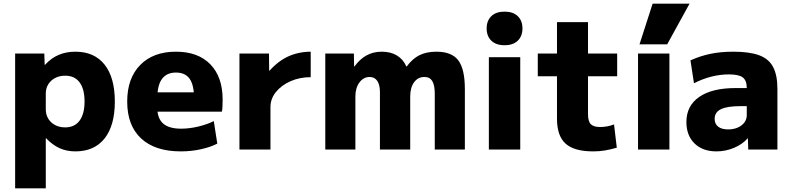

<svg xmlns="http://www.w3.org/2000/svg" viewBox="-20 -810 4281 1040"><path d="M388 -530Q491 -530 546.5 -460Q602 -390 602 -260Q602 -130 546.5 -60Q491 10 388 10Q341 10 302.5 -7.5Q264 -25 230 -61H228V210H62V-520H220L222 -459H224Q258 -496 298.5 -513Q339 -530 388 -530ZM333 -400Q302 -400 278.5 -387.5Q255 -375 241.5 -353.5Q228 -332 228 -303V-217Q228 -189 241.5 -167Q255 -145 278.5 -132.5Q302 -120 333 -120Q384 -120 411 -156.5Q438 -193 438 -260Q438 -328 411 -364Q384 -400 333 -400Z M959 10Q820 10 744.5 -60Q669 -130 669 -260Q669 -386 739.5 -458Q810 -530 933 -530Q1053 -530 1119.5 -461.5Q1186 -393 1186 -270Q1186 -253 1185 -233Q1184 -213 1182 -205H762V-310H1052L1031 -278Q1031 -350 1007 -383.5Q983 -417 933 -417Q883 -417 857.5 -382.5Q832 -348 832 -277V-227Q832 -169 863.5 -141Q895 -113 961 -113Q1006 -113 1054 -124.5Q1102 -136 1138 -154L1157 -32Q1120 -13 1068 -1.5Q1016 10 959 10Z M1277 0V-520H1437L1438 -427H1440Q1469 -460 1504 -483.5Q1539 -507 1579.5 -518.5Q1620 -530 1663 -530V-392Q1603 -392 1553.5 -370Q1504 -348 1474.5 -311.5Q1445 -275 1445 -230V0Z M1742 0V-520H1897L1898 -450H1900Q1929 -490 1965.5 -510Q2002 -530 2048 -530Q2096 -530 2130 -509.5Q2164 -489 2181 -450H2183Q2215 -493 2253 -511.5Q2291 -530 2344 -530Q2427 -530 2462.5 -483Q2498 -436 2498 -327V0H2335V-302Q2335 -349 2321.5 -371Q2308 -393 2279 -393Q2244 -393 2223 -364.5Q2202 -336 2202 -287V0H2038V-310Q2038 -351 2023.5 -372Q2009 -393 1982 -393Q1949 -393 1927 -363.5Q1905 -334 1905 -287V0Z M2628 0V-500H2798V0ZM2713 -565Q2667 -565 2641.5 -589.5Q2616 -614 2616 -656Q2616 -698 2641.5 -722.5Q2667 -747 2713 -747Q2759 -747 2784.5 -722.5Q2810 -698 2810 -656Q2810 -614 2784.5 -589.5Q2759 -565 2713 -565Z M3193 10Q3090 10 3043.5 -32Q2997 -74 2997 -167V-397H2893V-520H2997V-690H3165V-520H3323V-397H3165V-192Q3165 -153 3180 -137.5Q3195 -122 3231 -122Q3249 -122 3268.5 -125.5Q3288 -129 3306 -136L3321 -10Q3286 0 3256.5 5Q3227 10 3193 10Z M3436 0V-520H3606V0ZM3594 -570H3444L3515 -790H3715Z M3861 10Q3786 10 3742 -33Q3698 -76 3698 -149Q3698 -237 3767.5 -285Q3837 -333 3964 -333H4025Q4025 -374 4003.5 -390.5Q3982 -407 3929 -407Q3881 -407 3833.5 -395Q3786 -383 3739 -359L3720 -483Q3773 -507 3828.5 -518.5Q3884 -530 3952 -530Q4040 -530 4092.5 -510.5Q4145 -491 4168 -446.5Q4191 -402 4191 -329V0H4033L4031 -60H4029Q4001 -28 3955.5 -9Q3910 10 3861 10ZM3924 -109Q3953 -109 3976 -119Q3999 -129 4012 -146.5Q4025 -164 4025 -186V-235H3989Q3919 -235 3885 -218.5Q3851 -202 3851 -166Q3851 -139 3870 -124Q3889 -109 3924 -109Z"/></svg>

Font: M PLUS 2 ExtraBold
Style: Regular
Weight: 800
Version: Version 1.001